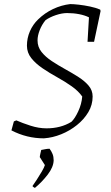

<svg xmlns="http://www.w3.org/2000/svg" viewBox="-20 -669 542 941"><path d="M195 9Q111 9 36 -30L48 -74L60 -79Q89 -66 129.5 -53Q170 -40 208 -40Q278 -40 330 -72Q347 -88 363.5 -123.5Q380 -159 383 -196Q364 -223 331.5 -246Q299 -269 261 -290Q223 -311 189 -334Q155 -357 133.5 -384Q112 -411 112 -445Q112 -482 126.5 -515.5Q141 -549 167 -574Q200 -606 240.5 -625Q281 -644 324 -649Q340 -649 366.5 -646Q393 -643 421.5 -637Q450 -631 471 -622L473 -615L441 -464H409L416 -584Q396 -594 368 -599.5Q340 -605 309 -605Q284 -605 254 -595Q224 -585 203 -570Q185 -548 174.5 -521Q164 -494 164 -471Q164 -439 183.5 -414.5Q203 -390 234 -369.5Q265 -349 299.5 -330Q334 -311 364.5 -291.5Q395 -272 414.5 -249Q434 -226 434 -196Q434 -155 413 -119.5Q392 -84 357 -56Q322 -28 280 -11Q238 6 195 9ZM151 252Q148 251 143.5 247.5Q139 244 139 243Q147 232 160 212Q173 192 185 171.5Q197 151 200 140L175 101Q175 96 178 83.5Q181 71 182 66Q189 65 200 62.5Q211 60 223 60Q232 72 237.5 85.5Q243 99 243 117Q242 150 214 186.5Q186 223 151 252Z"/></svg>

Font: Labrada Lght
Style: Italic
Weight: 300
Italic angle: -7°
Designer: Mercedes Jáuregui
Foundry: Omnibus-Type Team
Version: Version 1.000; ttfautohint (v1.8.4.7-5d5b)